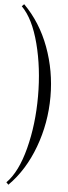

<svg xmlns="http://www.w3.org/2000/svg" viewBox="-66 -825 391 1100"><g transform="rotate(5 129.0 -275.0)"><path d="M14.2 -781.2 26.9 -793.9Q122.6 -698.2 172.9 -562.5Q223.1 -426.8 223.1 -278.8Q223.1 -127.4 171.6 11.7Q120.1 150.9 26.9 244.1L14.2 231.4Q79.6 166 115.7 26.6Q151.9 -112.8 151.9 -274.9Q151.9 -437 115.7 -576.4Q79.6 -715.8 14.2 -781.2Z"/></g></svg>

Font: FoglihtenNo07calt
Style: Regular
Weight: 500
Designer: gluk (gluksza@wp.pl)
Foundry: gluk (gluksza@wp.pl)
Version: Version 0.844